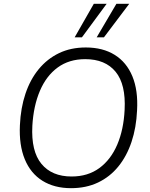

<svg xmlns="http://www.w3.org/2000/svg" viewBox="-20 -975 786 1003"><path d="M351 8Q264 8 202 -30.5Q140 -69 109.5 -143Q79 -217 84 -321Q88 -411 113 -485.5Q138 -560 182.5 -614Q227 -668 288.5 -697.5Q350 -727 428 -727Q517 -727 579 -688.5Q641 -650 671.5 -576.5Q702 -503 696 -398Q692 -308 667 -233.5Q642 -159 598 -105Q554 -51 492 -21.5Q430 8 351 8ZM354 -53Q439 -53 499 -97Q559 -141 592.5 -219.5Q626 -298 631 -401Q638 -534 584 -600Q530 -666 425 -666Q341 -666 281.5 -622.5Q222 -579 188.5 -500.5Q155 -422 149 -318Q142 -185 196.5 -119Q251 -53 354 -53ZM370 -780 470 -955H537L408 -780ZM485 -780 588 -955H655L523 -780Z"/></svg>

Font: Nunitoga
Style: Light Italic
Weight: 300
Italic angle: -9°
Designer: Vernon Adams
Foundry: Vernon Adams
Version: Version 1.0